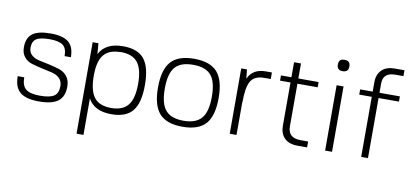

<svg xmlns="http://www.w3.org/2000/svg" viewBox="-79 -974 3121 1447"><g transform="rotate(10 1481.5 -250.0)"><path d="M108 -378Q108 -343 132 -322Q156 -301 192 -294Q228 -287 270 -277.5Q312 -268 348 -256.5Q384 -245 408 -215Q432 -185 432 -137Q432 -60 386 -25Q340 10 239 10Q140 10 95 -28Q50 -66 50 -150H100Q100 -86 132 -60Q164 -34 240 -34Q316 -34 348 -55.5Q380 -77 380 -132Q380 -169 356 -192Q332 -215 296.5 -222.5Q261 -230 219 -239.5Q177 -249 141.5 -259.5Q106 -270 82 -298.5Q58 -327 58 -373Q58 -445 101 -477.5Q144 -510 240 -510Q334 -510 377 -474.5Q420 -439 420 -360H372Q372 -419 342 -442.5Q312 -466 240 -466Q168 -466 138 -446.5Q108 -427 108 -378Z M794 -510Q906 -510 956 -448.5Q1006 -387 1006 -250Q1006 -113 956 -51.5Q906 10 794 10Q663 10 615 -79V200H562V-500H606L613 -418Q660 -510 794 -510ZM784 -464V-463Q695 -463 654.5 -413.5Q614 -364 614 -254Q614 -139 654.5 -87.5Q695 -36 784 -36Q873 -36 913.5 -87Q954 -138 954 -251Q954 -363 913.5 -413.5Q873 -464 784 -464Z M1161 -448Q1216 -510 1338 -510Q1460 -510 1515 -448.5Q1570 -387 1570 -250Q1570 -113 1515 -51.5Q1460 10 1338 10Q1216 10 1161 -52Q1106 -114 1106 -250Q1106 -386 1161 -448ZM1158 -250Q1158 -136 1200.5 -86Q1243 -36 1338 -36Q1433 -36 1475.5 -86Q1518 -136 1518 -250Q1518 -365 1476 -414.5Q1434 -464 1338 -464Q1242 -464 1200 -414.5Q1158 -365 1158 -250Z M1752 -250H1751V0H1699V-500H1743L1750 -430Q1786 -510 1884 -510H1932V-460H1884Q1808 -460 1780 -413Q1752 -366 1752 -250Z M2136 -134Q2136 -45 2233 -45H2291V0H2219Q2152 0 2117.5 -34.5Q2083 -69 2083 -129V-460H2003V-500H2083V-615H2136V-500H2291V-460H2136Z M2482 0H2429V-500H2482ZM2499 -655Q2499 -612 2455 -612Q2411 -612 2411 -655Q2411 -678 2421.5 -688.5Q2432 -699 2455 -699Q2478 -699 2488.5 -688.5Q2499 -678 2499 -655Z M2851 -655Q2757 -655 2757 -571V-500H2913V-460H2757V0H2705V-460H2609V-500H2705V-571Q2705 -631 2739.5 -665.5Q2774 -700 2841 -700H2913V-655Z"/></g></svg>

Font: Fivo Sans Light
Style: Regular
Weight: 300
Designer: Alexander Slobzheninov
Foundry: Alexander Slobzheninov
Version: 1.0